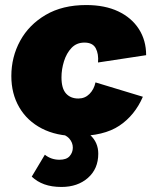

<svg xmlns="http://www.w3.org/2000/svg" viewBox="-20 -530 610 762"><path d="M284 10Q204 10 146 -20Q88 -50 56.5 -104Q25 -158 25 -228Q25 -304 60 -368Q95 -432 161.5 -471Q228 -510 322 -510Q396 -510 449 -485Q502 -460 531 -415Q560 -370 560 -311L369 -282Q372 -316 360 -338.5Q348 -361 315 -361Q284 -361 264 -340Q244 -319 234 -287Q224 -255 224 -223Q224 -179 242 -159Q260 -139 291 -139Q317 -139 335 -157Q353 -175 359 -203L547 -146Q515 -72 453.5 -31Q392 10 284 10ZM200 -9 246 -32Q305 -24 337.5 5.5Q370 35 370 80Q370 140 329 176Q288 212 224 212Q185 212 156 201.5Q127 191 106 171L158 84Q183 104 216 104Q244 104 256.5 89.5Q269 75 269 56Q269 36 255 20Q241 4 200 -9Z"/></svg>

Font: Prodigy Sans ExtraBold
Style: Italic
Weight: 800
Italic angle: -13°
Designer: Wei Huang
Foundry: Wei Huang
Version: Version 1.003; ttfautohint (v1.8.3)